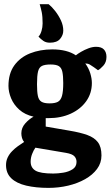

<svg xmlns="http://www.w3.org/2000/svg" viewBox="-20 -748 538 934"><path d="M215.9 166Q154.8 166 107.8 155Q60.9 144 35.1 119.5Q9.3 95 9.3 55Q9.3 35.1 17.2 18.3Q25.2 1.5 38.5 -12.2Q51.8 -26 67.2 -37Q82.6 -48 97.2 -57.3Q90.2 -65.9 87 -77Q83.8 -88.2 83.8 -99.4Q83.8 -126.5 103.1 -148Q122.4 -169.4 143.2 -180.4Q101 -190.2 74 -214.3Q47 -238.5 34.1 -269.6Q21.2 -300.6 21.2 -330.1Q21.2 -390.4 49.5 -429.7Q77.8 -469 126.1 -488.4Q174.4 -507.7 234.5 -507.7Q270.3 -507.7 299.1 -500.4Q327.9 -493.1 349 -478.9Q357.9 -486.2 374.3 -495.9Q390.8 -505.6 410.2 -512.9Q429.6 -520.3 447.2 -520.3Q473.5 -520.3 485.7 -507.1Q497.9 -494 497.9 -471.2Q497.9 -444.8 482.3 -428.1Q466.8 -411.4 456.7 -406.4L436.6 -421Q426.1 -428.7 416.7 -434Q407.3 -439.3 394.9 -439.3Q411.9 -415.8 419.4 -390.6Q426.9 -365.5 426.9 -344.1Q426.9 -294.3 399.4 -255.6Q371.9 -217 324.2 -195.1Q276.5 -173.3 215.9 -173.3H202.4V-132.3L318.5 -112.3Q370.8 -103.5 404.8 -91.2Q438.9 -78.9 456.2 -56.1Q473.6 -33.3 473.6 8Q473.6 45 452 74Q430.5 103 394.1 123.5Q357.8 144 311.8 155Q265.7 166 215.9 166ZM239.1 96.2Q261.3 96.2 287.6 92Q313.9 87.8 333.1 75.4Q352.3 63.1 352.3 39.6Q352.3 23.5 341.9 12.2Q331.6 0.9 301.1 -4.4L152.2 -29.6Q143.3 -17.3 136.2 1.1Q129.1 19.5 129.1 38.3Q129.1 68 152.7 82.1Q176.2 96.2 239.1 96.2ZM221 -245.1Q247.5 -245.1 261.5 -252.7Q275.6 -260.2 281.6 -281.6Q287.6 -303.1 287.6 -344.1Q287.6 -378.4 283.4 -398.3Q279.2 -418.1 266.5 -426.2Q253.7 -434.3 225.9 -434.3Q198.5 -434.3 184.3 -427.4Q170 -420.5 165 -400Q160 -379.6 160 -338.1Q160 -301.3 164.3 -281.2Q168.5 -261.2 181.6 -253.2Q194.7 -245.1 221 -245.1ZM222.6 -540.3Q203.8 -540.3 191 -549.1Q178.2 -557.8 167.2 -569.8Q176.5 -579.4 181.9 -597.4Q187.3 -615.3 187.3 -634.2Q187.3 -667.2 183.1 -688.2Q178.8 -709.2 173 -727.7H216.5Q232.4 -714.9 248.9 -693.8Q265.3 -672.6 276.6 -648.3Q287.8 -624 287.8 -599Q287.8 -577.3 272.4 -558.8Q257 -540.3 222.6 -540.3Z"/></svg>

Font: Faustina Light
Style: Regular
Weight: 300
Designer: Alfonso Garcia
Foundry: http://www.omnibus-type.com
Version: Version 1.200